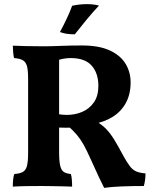

<svg xmlns="http://www.w3.org/2000/svg" viewBox="-20 -900 742 929"><path d="M484 9Q470 -19 458.5 -43Q447 -67 437 -90Q427 -113 415 -138Q399 -174 384.5 -200Q370 -226 351.5 -248Q333 -270 306 -293L346 -283Q319 -282 298 -282Q277 -282 253 -283L258 -348Q273 -346 283 -345Q293 -344 302 -344Q344 -344 378.5 -359Q413 -374 434.5 -405Q456 -436 456 -484Q456 -546 423.5 -582.5Q391 -619 323 -619Q305 -619 290.5 -616.5Q276 -614 259 -609L266 -636V-164Q266 -120 271.5 -97.5Q277 -75 289.5 -67.5Q302 -60 323 -58Q326 -49 327.5 -31.5Q329 -14 329 3Q309 2 281.5 1.5Q254 1 226.5 0.5Q199 0 181 0Q147 0 109.5 0.5Q72 1 42 3Q42 -16 43.5 -31Q45 -46 49 -58Q76 -60 90.5 -68Q105 -76 110.5 -97.5Q116 -119 116 -158V-520Q116 -560 110.5 -580Q105 -600 90.5 -608.5Q76 -617 48 -619Q45 -631 43.5 -649.5Q42 -668 42 -679Q65 -678 105.5 -677Q146 -676 190 -676Q224 -676 274 -678Q324 -680 377 -680Q459 -680 511 -656Q563 -632 587.5 -591.5Q612 -551 612 -501Q612 -444 589 -402Q566 -360 525 -334.5Q484 -309 431 -300L446 -313Q475 -295 494 -275.5Q513 -256 532 -225.5Q551 -195 579 -142Q596 -112 609 -95Q622 -78 639.5 -70.5Q657 -63 684 -61Q684 -44 682 -29.5Q680 -15 676 0Q618 0 568 2Q518 4 484 9ZM342 -734Q320 -734 303 -736.5Q286 -739 270 -745Q287 -776 303 -810Q319 -844 329 -872Q346 -876 364.5 -878Q383 -880 401 -880Q434 -880 459 -873Q427 -839 399 -805Q371 -771 342 -734Z"/></svg>

Font: Vollkorn
Style: Bold
Weight: 700
Designer: Friedrich Althausen
Foundry: Friedrich Althausen
Version: Version 5.000